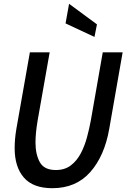

<svg xmlns="http://www.w3.org/2000/svg" viewBox="-20 -975 664 1009"><path d="M255 14Q154 14 105.5 -41.8Q57 -97.5 57 -196.5Q57 -244.5 66 -297.5L137 -700H241L178 -343Q166.5 -275.5 166.5 -226Q166.5 -164 189.2 -122.8Q212 -81.5 273.5 -81.5Q320.5 -81.5 352.2 -105.8Q384 -130 404.5 -169Q425 -208 437.2 -253.8Q449.5 -299.5 457.5 -343L520 -700H624.5L554 -297.5Q529 -155 454.2 -70.5Q379.5 14 255 14ZM476.5 -781 324.5 -852 343 -955 489.5 -847Z"/></svg>

Font: Cabin Condensed Medium
Style: Italic
Weight: 500
Width: 3
Italic angle: -10°
Designer: Pablo Impallari
Foundry: Pablo Impallari. http://www.impallari.com Igino Marini. http://www.ikern.com
Version: Version 3.001; ttfautohint (v1.8.3)